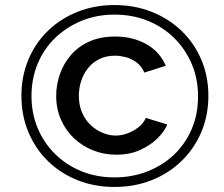

<svg xmlns="http://www.w3.org/2000/svg" viewBox="-20 -735 889 762"><path d="M434 7Q355 7 287.5 -20Q220 -47 170 -96Q120 -145 92.5 -211Q65 -277 65 -355Q65 -432 92.5 -498Q120 -564 170 -612.5Q220 -661 287.5 -688Q355 -715 434 -715Q514 -715 582 -688Q650 -661 700.5 -612.5Q751 -564 779 -498Q807 -432 807 -355Q807 -277 779 -211Q751 -145 700.5 -96Q650 -47 582 -20Q514 7 434 7ZM434 -31Q504 -31 564.5 -54.5Q625 -78 670 -120.5Q715 -163 740.5 -222Q766 -281 766 -353Q766 -422 741 -481Q716 -540 671.5 -584Q627 -628 566.5 -652.5Q506 -677 434 -677Q364 -677 304 -652.5Q244 -628 199 -584.5Q154 -541 129.5 -482Q105 -423 105 -354Q105 -285 129.5 -226.5Q154 -168 198.5 -124Q243 -80 303 -55.5Q363 -31 434 -31ZM442 -121Q393 -121 350 -138Q307 -155 274 -186Q241 -217 222 -260Q203 -303 203 -355Q203 -398 217.5 -440Q232 -482 261 -516Q290 -550 334 -570Q378 -590 437 -590Q507 -590 560.5 -560Q614 -530 638 -474L553 -447Q541 -474 520.5 -488.5Q500 -503 478 -508.5Q456 -514 437 -514Q401 -514 374 -500.5Q347 -487 329 -464Q311 -441 302 -413Q293 -385 293 -355Q293 -317 306 -287.5Q319 -258 340.5 -238Q362 -218 388 -207.5Q414 -197 439 -197Q462 -197 485.5 -205.5Q509 -214 529 -229.5Q549 -245 559 -267L644 -241Q633 -214 605.5 -186.5Q578 -159 536.5 -140Q495 -121 442 -121Z"/></svg>

Font: Raleway Thin Medium
Style: Italic
Weight: 500
Italic angle: -12°
Version: Version 4.026